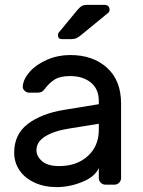

<svg xmlns="http://www.w3.org/2000/svg" viewBox="-20 -755 586 785"><path d="M384 -329V-342Q384 -391 351.5 -417.5Q319 -444 267 -444Q227 -444 204.5 -430.5Q182 -417 162 -390Q156 -382 149 -379Q142 -376 130 -376H100Q89 -376 80.5 -384Q72 -392 73 -403Q76 -433 102.5 -462.5Q129 -492 173 -511Q217 -530 267 -530Q360 -530 417.5 -478Q475 -426 475 -332V-27Q475 -16 467 -8Q459 0 448 0H411Q400 0 392 -8Q384 -16 384 -27V-68Q368 -32 316 -11Q264 10 212 10Q161 10 121 -8.5Q81 -27 59.5 -59Q38 -91 38 -131Q38 -206 94 -248.5Q150 -291 243 -306ZM384 -249 266 -230Q201 -220 165 -197.5Q129 -175 129 -141Q129 -116 152 -96Q175 -76 222 -76Q294 -76 339 -117Q384 -158 384 -224ZM335 -735H409Q418 -735 423 -729.5Q428 -724 428 -715Q428 -708 423 -703L312 -612Q301 -603 292.5 -599Q284 -595 270 -595H233Q217 -595 217 -611Q217 -619 222 -624L298 -716Q309 -728 316 -731.5Q323 -735 335 -735Z"/></svg>

Font: Rubik
Style: Regular
Weight: 400
Designer: Hubert & Fischer
Foundry: Hubert & Fischer
Version: Version 1.100